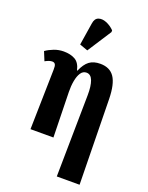

<svg xmlns="http://www.w3.org/2000/svg" viewBox="-188 -914 953 1235"><g transform="rotate(20 289.0 -296.5)"><path d="M361 228 369 -330Q370 -393 356.5 -429Q343 -465 313 -465Q289 -465 274.5 -443Q260 -421 253.5 -385Q247 -349 248 -309L255 0H98L107 -410Q108 -436 102 -446.5Q96 -457 81 -457Q62 -457 33 -441L8 -502Q32 -519 63.5 -531Q95 -543 129 -543Q176 -543 207.5 -525Q239 -507 250 -457H253Q274 -506 302.5 -527.5Q331 -549 377 -549Q443 -549 474 -503Q505 -457 507 -356L517 228ZM268 -601 212 -621 236 -773Q241 -809 265 -817.5Q289 -826 319 -814Q349 -802 374 -777V-765Z"/></g></svg>

Font: Noto Serif ExtraCondensed ExtraBold
Style: Regular
Weight: 800
Width: 2
Designer: Monotype Design Team
Foundry: Monotype Imaging Inc.
Version: Version 2.013; ttfautohint (v1.8.4.7-5d5b)